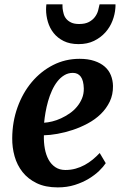

<svg xmlns="http://www.w3.org/2000/svg" viewBox="-20 -834 561 867"><path d="M35.2 -210Q35.6 -284.2 59.1 -349.4Q82.5 -414.6 123.5 -463.4Q164.6 -512.2 219.7 -540.3Q274.9 -568.4 339.4 -568.4Q377.9 -568.4 406.2 -558.8Q434.6 -549.3 453.1 -533Q471.7 -516.6 480.7 -494.1Q489.7 -471.7 490.2 -445.8Q490.7 -406.7 475.6 -375.2Q460.4 -343.8 435.1 -319.1Q409.7 -294.4 376.5 -276.6Q343.3 -258.8 308.6 -247.3Q273.9 -235.8 239.7 -229.7Q205.6 -223.6 178.2 -223.1Q177.2 -191.4 182.4 -163.1Q187.5 -134.8 199.2 -113.3Q210.9 -91.8 230 -79.1Q249 -66.4 275.4 -66.4Q299.8 -66.4 321.5 -72.5Q343.3 -78.6 362.5 -89.1Q381.8 -99.6 398.7 -113.5Q415.5 -127.4 430.2 -143.1L457.5 -97.2Q447.3 -81.5 428 -62.7Q408.7 -43.9 381.1 -27.1Q353.5 -10.3 318.1 1Q282.7 12.2 240.7 12.2Q185.1 12.2 145.8 -6.8Q106.4 -25.9 81.8 -57.1Q57.1 -88.4 45.9 -128.2Q34.7 -168 35.2 -210ZM179.2 -279.8Q195.8 -280.8 215.8 -285.6Q235.8 -290.5 255.9 -299.8Q275.9 -309.1 294.7 -322Q313.5 -335 327.6 -352.1Q341.8 -369.1 350.3 -389.6Q358.9 -410.2 358.4 -434.6Q357.4 -470.7 344.7 -487.8Q332 -504.9 309.1 -504.9Q287.6 -504.9 270 -494.1Q252.4 -483.4 238.8 -465.8Q225.1 -448.2 214.6 -425Q204.1 -401.9 197 -376.7Q189.9 -351.6 185.5 -326.4Q181.2 -301.3 179.2 -279.8ZM335 -634.8Q295.4 -634.8 267.6 -648.7Q239.7 -662.6 222.2 -684.8Q204.6 -707 196.3 -735.1Q188 -763.2 188 -791.5Q188 -803.2 189.5 -814.5H262.2Q262.2 -810.1 262.2 -805.4Q262.2 -800.8 262.7 -795.4Q264.2 -783.7 267.6 -771.2Q271 -758.8 279.3 -748.8Q287.6 -738.8 301.5 -732.2Q315.4 -725.6 337.4 -725.6Q364.3 -725.6 381.3 -734.6Q398.4 -743.7 408.4 -757.1Q418.5 -770.5 422.9 -785.9Q427.2 -801.3 429.7 -814.5H501.5Q501.5 -810.5 501.5 -806.2Q501.5 -801.8 501 -797.9Q499 -769 487.8 -740Q476.6 -710.9 455.6 -687.5Q434.6 -664.1 404.5 -649.4Q374.5 -634.8 335 -634.8Z"/></svg>

Font: Merriweather Bold
Style: Italic
Weight: 700
Italic angle: -7°
Designer: Eben Sorkin ( eben@eyebytes.com )
Foundry: Eben Sorkin ( eben@eyebytes.com )
Version: Version 1.5; ttfautohint (v0.97) -l 13 -r 13 -G 200 -x 24 -f